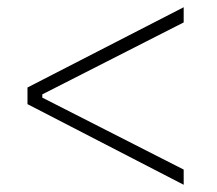

<svg xmlns="http://www.w3.org/2000/svg" viewBox="-20 -590 600 531"><path d="M488 -79V-121L97 -320V-329L488 -528V-570L56 -348V-302Z"/></svg>

Font: Fixel Display ExtraLight
Style: Italic
Weight: 200
Italic angle: -10°
Designer: AlfaBravo + MacPaw
Foundry: Kyrylo Tkachov, Marchela Mozhyna, Serhii Makarenko, Maria Weinstein, Zakhar Kryvoshyya
Version: Version 1.210;Glyphs 3.2 (3217)